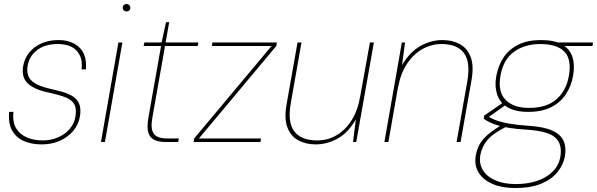

<svg xmlns="http://www.w3.org/2000/svg" viewBox="-20 -716 3010 968"><path d="M190 12Q139 12 100 -5Q61 -22 41 -58.5Q21 -95 26 -152H48Q42 -101 61.5 -69Q81 -37 117 -22.5Q153 -8 194 -8Q236 -8 271.5 -23Q307 -38 330.5 -65Q354 -92 360 -126Q367 -167 355 -189.5Q343 -212 312 -224.5Q281 -237 231 -248Q191 -256 163.5 -268Q136 -280 119.5 -296Q103 -312 97.5 -334Q92 -356 97 -384Q104 -423 128 -452Q152 -481 189.5 -497.5Q227 -514 275 -514Q341 -514 380 -477Q419 -440 413 -366H391Q399 -423 368 -458.5Q337 -494 271 -494Q206 -494 166.5 -463Q127 -432 119 -383Q115 -358 121.5 -336.5Q128 -315 153.5 -298Q179 -281 230 -269Q266 -261 297 -252Q328 -243 349.5 -228.5Q371 -214 380 -190.5Q389 -167 383 -129Q376 -88 349.5 -56.5Q323 -25 282.5 -6.5Q242 12 190 12Z M489 0 577 -502H597L509 0ZM618 -658Q611 -658 605 -663Q599 -668 599 -677Q599 -686 605 -691Q611 -696 618 -696Q625 -696 631 -691Q637 -686 637 -677Q637 -668 631.5 -663Q626 -658 618 -658Z M816 0Q780 0 757.5 -11Q735 -22 727.5 -49Q720 -76 728 -122L792 -484H704L708 -502H795L817 -604H833L815 -502H980L977 -484H812L748 -122Q738 -67 755 -42.5Q772 -18 822 -18H882L878 0Z M956 0 959 -18 1349 -484H1048L1051 -502H1376L1373 -484L983 -18H1296L1293 0Z M1572 12Q1522 12 1484 -8.5Q1446 -29 1429 -73.5Q1412 -118 1425 -191L1480 -502H1500L1446 -196Q1429 -100 1463.5 -54Q1498 -8 1579 -8Q1632 -8 1676.5 -34Q1721 -60 1752.5 -109.5Q1784 -159 1796 -230L1845 -502H1865L1776 0H1760L1774 -114Q1735 -46 1681.5 -17Q1628 12 1572 12Z M1918 0 2006 -502H2022L2007 -388Q2046 -454 2099.5 -484Q2153 -514 2210 -514Q2261 -514 2298.5 -493.5Q2336 -473 2353 -428.5Q2370 -384 2357 -311L2302 0H2282L2336 -306Q2353 -403 2319 -448.5Q2285 -494 2206 -494Q2155 -494 2109.5 -468.5Q2064 -443 2031.5 -393.5Q1999 -344 1986 -272L1938 0Z M2576 232Q2511 232 2463.5 211.5Q2416 191 2393 154Q2370 117 2379 66Q2385 35 2399 10Q2413 -15 2441 -38.5Q2469 -62 2514 -89L2534 -78Q2466 -44 2437.5 -10Q2409 24 2402 64Q2394 108 2414.5 141.5Q2435 175 2478 193.5Q2521 212 2579 212Q2674 212 2734.5 174Q2795 136 2805 75Q2816 11 2780 -22Q2744 -55 2639 -62Q2588 -65 2552 -70.5Q2516 -76 2491 -83.5Q2466 -91 2449 -99.5Q2432 -108 2419 -117L2421 -133L2518 -200L2538 -193L2434 -119L2430 -133Q2443 -128 2456.5 -120.5Q2470 -113 2491 -106Q2512 -99 2548 -92.5Q2584 -86 2643 -82Q2722 -77 2764.5 -57.5Q2807 -38 2821.5 -5.5Q2836 27 2828 72Q2821 113 2792 150Q2763 187 2710 209.5Q2657 232 2576 232ZM2643 -152Q2576 -152 2537.5 -176Q2499 -200 2486 -241Q2473 -282 2482 -332Q2492 -387 2519.5 -427.5Q2547 -468 2593.5 -491Q2640 -514 2707 -514Q2777 -514 2815.5 -491Q2854 -468 2866.5 -427.5Q2879 -387 2869 -332Q2860 -282 2833 -241Q2806 -200 2759.5 -176Q2713 -152 2643 -152ZM2647 -172Q2736 -172 2785.5 -215.5Q2835 -259 2848 -333Q2863 -416 2826 -455Q2789 -494 2704 -494Q2626 -494 2571.5 -455Q2517 -416 2503 -333Q2489 -253 2529 -212.5Q2569 -172 2647 -172ZM2796 -484 2790 -502H2970L2967 -484Z"/></svg>

Font: DM Sans 16pt Thin
Style: Italic
Weight: 250
Italic angle: -10°
Version: Version 4.004;gftools[0.9.30]